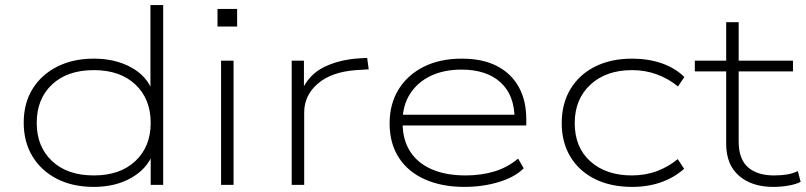

<svg xmlns="http://www.w3.org/2000/svg" viewBox="-20 -725 3160 753"><path d="M348 8Q265 8 203.5 -23.5Q142 -55 107.5 -111.5Q73 -168 73 -244Q73 -320 107.5 -376Q142 -432 204 -463.5Q266 -495 348 -495Q432 -495 494 -461Q556 -427 578 -367H570V-705H620V0H571V-121H579Q556 -62 494 -27Q432 8 348 8ZM348 -37Q451 -37 511 -93.5Q571 -150 571 -243Q571 -337 511 -393.5Q451 -450 348 -450Q244 -450 184 -393.5Q124 -337 124 -243Q124 -150 184 -93.5Q244 -37 348 -37Z M833 -621V-690H910V-621ZM847 0V-487H896V0Z M1124 0V-487H1172V-371H1164Q1192 -433 1251 -462Q1310 -491 1387 -496L1420 -498L1426 -453L1376 -450Q1280 -443 1226.5 -397Q1173 -351 1173 -284V0Z M1801 8Q1713 8 1646.5 -21.5Q1580 -51 1544 -107Q1508 -163 1508 -241Q1508 -317 1543 -374Q1578 -431 1641.5 -463Q1705 -495 1791 -495Q1873 -495 1929 -466Q1985 -437 2014.5 -384Q2044 -331 2044 -256V-233H1538V-275H2022L1998 -259Q1998 -352 1943 -402Q1888 -452 1790 -452Q1721 -452 1669.5 -427.5Q1618 -403 1588.5 -357.5Q1559 -312 1559 -250V-243Q1559 -177 1588.5 -131Q1618 -85 1673.5 -61Q1729 -37 1806 -37Q1867 -37 1918.5 -52.5Q1970 -68 2012 -103L2034 -65Q1999 -30 1936 -11Q1873 8 1801 8Z M2459 8Q2376 8 2314 -22.5Q2252 -53 2217.5 -109.5Q2183 -166 2183 -242Q2183 -319 2217.5 -376Q2252 -433 2314 -464Q2376 -495 2459 -495Q2522 -495 2574.5 -477Q2627 -459 2664 -423L2639 -386Q2601 -417 2555.5 -433.5Q2510 -450 2459 -450Q2357 -450 2295.5 -393Q2234 -336 2234 -242Q2234 -147 2295.5 -92Q2357 -37 2458 -37Q2511 -37 2556.5 -54Q2602 -71 2638 -101L2663 -63Q2625 -29 2573.5 -10.5Q2522 8 2459 8Z M3012 8Q2929 8 2878.5 -35.5Q2828 -79 2828 -161V-445H2705V-487H2828V-638H2877V-487H3090V-445H2877V-170Q2877 -101 2913.5 -69Q2950 -37 3016 -37Q3042 -37 3065 -40.5Q3088 -44 3109 -54L3120 -12Q3104 -3 3074.5 2.5Q3045 8 3012 8Z"/></svg>

Font: Nunito Sans 10pt Expanded ExtraLight
Style: Regular
Weight: 250
Width: 7
Designer: Vernon Adams
Foundry: Vernon Adams
Version: Version 3.101;gftools[0.9.27]